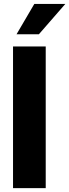

<svg xmlns="http://www.w3.org/2000/svg" viewBox="-20 -966 355 986"><path d="M214.8 -727.5V0H46.9V-727.5ZM64.9 -790 156.2 -945.8H315.4L179.7 -790Z"/></svg>

Font: Inter Display ExtraBold
Style: Regular
Weight: 800
Designer: Rasmus Andersson
Foundry: rsms
Version: Version 4.000;git-a52131595